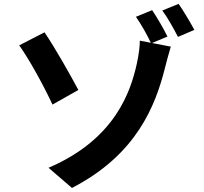

<svg xmlns="http://www.w3.org/2000/svg" viewBox="-20 -887 1040 978"><path d="M227.1 -32.4 346.6 70.3C677.2 -100.4 772.3 -350 820.9 -543.4C826 -562.9 838.6 -612.9 850 -649.5L692.1 -679.9C692.9 -655.4 687.1 -608 676.8 -562C646.3 -424.5 568.3 -177.9 227.1 -32.4ZM206.6 -722.3 77.9 -656C124.1 -592 197.4 -461.4 247.4 -354.3L379.1 -428.8C342 -498.9 255.9 -651.6 206.6 -722.3ZM754.8 -835.3 672.4 -801.4C698.7 -764 730.5 -708.2 749.7 -665.9L833.1 -700.9C815 -737.6 779.9 -798.8 754.8 -835.3ZM889.9 -867.3 806.8 -833.5C834.3 -796.8 865.2 -740.1 886.6 -699.1L970 -734.7C950.9 -770.3 915.3 -830.8 889.9 -867.3Z"/></svg>

Font: Source Han Sans JP VF
Style: Regular
Weight: 250
Designer: Ryoko NISHIZUKA 西塚涼子 (kana, bopomofo & ideographs); Paul D. Hunt (Latin, Greek & Cyrillic); Sandoll Communications 산돌커뮤니
Foundry: Adobe
Version: Version 2.004;hotconv 1.0.118;makeotfexe 2.5.65603